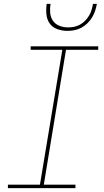

<svg xmlns="http://www.w3.org/2000/svg" viewBox="-20 -975 540 995"><path d="M21 0V-18H187L303 -717H139V-735H489V-717H322L207 -18H371V0ZM329 -815Q302 -815 277 -824Q252 -833 237.5 -853.5Q223 -874 220.5 -901Q218 -928 222 -955H242Q238 -932 240 -909Q242 -886 254 -868Q266 -850 287.5 -841.5Q309 -833 332 -833Q348 -833 363.5 -836Q379 -839 394 -847Q409 -855 421 -867.5Q433 -880 441.5 -894Q450 -908 454.5 -923.5Q459 -939 462 -955H482Q479 -937 473 -919Q467 -901 457 -884.5Q447 -868 432.5 -854Q418 -840 401 -831Q384 -822 365.5 -818.5Q347 -815 329 -815Z"/></svg>

Font: Iosevka Curly Thin Oblique
Style: Regular
Weight: 100
Italic angle: -9°
Monospace: yes
Designer: Belleve Invis
Foundry: Belleve Invis
Version: Version 11.1.0; ttfautohint (v1.8.3)